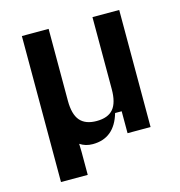

<svg xmlns="http://www.w3.org/2000/svg" viewBox="-101 -624 793 846"><g transform="rotate(-15 296.0 -201.0)"><path d="M74 -534H196V-206Q196 -144 220.5 -115.5Q245 -87 296 -87Q348 -87 372 -115.5Q396 -144 396 -206V-534H518V0H413V-100H383Q352 7 253 7Q220 7 195 -10Q196 4 196 27V132H74Z"/></g></svg>

Font: Mozilla Headline BETA SemiBold
Style: Regular
Weight: 600
Designer: Studio DRAMA
Foundry: Studio DRAMA
Version: Version 0.100